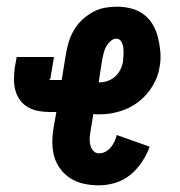

<svg xmlns="http://www.w3.org/2000/svg" viewBox="-20 -548 540 576"><path d="M277 8Q254 8 232.5 3.5Q211 -1 193 -12Q175 -23 162 -40Q149 -57 143 -77.5Q137 -98 137 -120.5Q137 -143 141 -166L149 -212H130Q112 -212 95.5 -215Q79 -218 64.5 -226Q50 -234 40.5 -247Q31 -260 26.5 -275.5Q22 -291 22 -308Q22 -325 24 -343L30 -377H142L131 -312Q131 -311 131 -311Q130 -310 130 -310Q129 -310 128 -310Q128 -309 128 -309Q128 -308 128.5 -308Q129 -308 130 -308H165L178 -387Q181 -405 186.5 -423Q192 -441 202 -458Q212 -475 226.5 -488.5Q241 -502 258 -511.5Q275 -521 293.5 -524.5Q312 -528 330 -528Q353 -528 374 -522.5Q395 -517 411.5 -504.5Q428 -492 438.5 -474Q449 -456 454 -435.5Q459 -415 461 -393Q463 -371 459 -348Q455 -319 438 -290.5Q421 -262 395.5 -242.5Q370 -223 339.5 -214Q309 -205 280 -205Q275 -205 270 -205Q265 -205 260 -206L251 -151Q249 -140 249 -130Q249 -120 251.5 -111Q254 -102 260.5 -95Q267 -88 277 -88Q287 -88 296.5 -93Q306 -98 312.5 -106Q319 -114 323.5 -123.5Q328 -133 330 -143L429 -108Q421 -85 406 -62.5Q391 -40 371 -23.5Q351 -7 326 0.5Q301 8 277 8ZM280 -301Q292 -301 304 -305.5Q316 -310 325.5 -318.5Q335 -327 341 -339Q347 -351 349 -363Q350 -373 350.5 -383.5Q351 -394 350 -404Q349 -414 344 -423Q339 -432 329 -432Q320 -432 312 -425Q304 -418 299 -409Q294 -400 291.5 -390.5Q289 -381 287 -372L276 -301Z"/></svg>

Font: Iosevka Curly Slab
Style: Bold Italic
Weight: 700
Italic angle: -9°
Monospace: yes
Designer: Belleve Invis
Foundry: Belleve Invis
Version: Version 22.1.2; ttfautohint (v1.8.4)